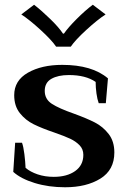

<svg xmlns="http://www.w3.org/2000/svg" viewBox="-20 -781 537 811"><path d="M70 -720 124 -761Q156 -736 192.5 -700.5Q229 -665 246 -639H250Q268 -665 304 -701Q340 -737 372 -761L426 -720Q392 -698 345 -655Q298 -612 279 -584H217Q198 -612 151 -655Q104 -698 70 -720ZM36 -55 44 -178H73Q79 -162 83 -130Q87 -98 88 -72Q108 -55 139 -44.5Q170 -34 207 -34Q263 -34 297.5 -58.5Q332 -83 332 -127Q332 -151 316 -167.5Q300 -184 276.5 -195Q253 -206 210 -221Q157 -239 122.5 -256Q88 -273 64 -303Q40 -333 40 -379Q40 -441 98 -474Q156 -507 243 -507Q369 -507 436 -450L427 -345H397Q391 -361 387.5 -386Q384 -411 384 -435Q342 -464 271 -464Q225 -464 197 -448Q169 -432 169 -397Q169 -362 199 -342.5Q229 -323 292 -301Q347 -281 381 -263.5Q415 -246 439 -215Q463 -184 463 -137Q463 -63 404 -26.5Q345 10 255 10Q185 10 126.5 -8Q68 -26 36 -55Z"/></svg>

Font: Trirong SemiBold
Style: Regular
Weight: 600
Designer: Katatrad Team
Foundry: CadsonDemak
Version: Version 1.001